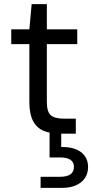

<svg xmlns="http://www.w3.org/2000/svg" viewBox="-20 -642 443 922"><path d="M267 0Q222 0 189 -14Q156 -28 138.5 -61.5Q121 -95 121 -152V-430H34V-501H121L132 -622H205V-501H351V-430H205V-152Q205 -105 224 -88.5Q243 -72 291 -72H344V0ZM175 260V207H267Q302 207 318.5 195Q335 183 335 159Q335 137 318.5 125.5Q302 114 267 114H218V-6H274V64Q312 63 341 73.5Q370 84 386.5 106Q403 128 403 160Q403 191 387.5 213.5Q372 236 344.5 248Q317 260 282 260Z"/></svg>

Font: DM Sans 17pt
Style: Regular
Weight: 400
Version: Version 4.004;gftools[0.9.30]